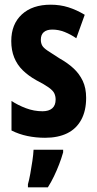

<svg xmlns="http://www.w3.org/2000/svg" viewBox="-20 -577 414 818"><path d="M347 -160Q347 -105 326 -66.5Q305 -28 266 -9Q227 10 172 10Q133 10 97 2.5Q61 -5 29 -21V-147Q56 -129 90.5 -116Q125 -103 161 -103Q188 -103 202.5 -115.5Q217 -128 217 -153Q217 -167 211.5 -179Q206 -191 188 -204Q170 -217 135 -235Q101 -254 77 -277.5Q53 -301 40.5 -332Q28 -363 28 -402Q28 -474 73 -515.5Q118 -557 196 -557Q236 -557 271 -546Q306 -535 341 -514L305 -414Q282 -430 256 -440.5Q230 -451 203 -451Q179 -451 166.5 -440Q154 -429 154 -408Q154 -394 159.5 -383.5Q165 -373 183 -361Q201 -349 234 -328Q268 -309 293 -286Q318 -263 332.5 -232.5Q347 -202 347 -160ZM249 72Q242 97 232 123Q222 149 210 174Q198 199 184 221H99V208Q104 191 109 163.5Q114 136 118 108.5Q122 81 123 61H249Z"/></svg>

Font: Noto Sans Khmer ExtraCondensed
Style: Bold
Weight: 700
Width: 2
Designer: Danh Hong and the Monotype Design Team
Foundry: Monotype Imaging Inc.
Version: Version 2.004